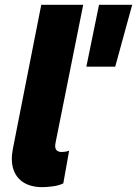

<svg xmlns="http://www.w3.org/2000/svg" viewBox="-20 -772 571 800"><path d="M156.7 7.8Q109.9 7.8 78.9 -11.2Q47.9 -30.3 35.9 -66.2Q23.9 -102.1 33.7 -152.3L151.9 -752H326.7L211.4 -176.8Q203.6 -138.7 237.3 -138.7Q244.1 -138.7 252.9 -140.1Q261.7 -141.6 268.1 -144.5L243.7 -7.8Q225.6 1 200 4.4Q174.3 7.8 156.7 7.8ZM339.8 -494.1 392.6 -752H530.8L460 -494.1Z"/></svg>

Font: Reddit Sans Black
Style: Italic
Weight: 900
Italic angle: -11.25°
Designer: Stephen Hutchings
Version: Version 1.013